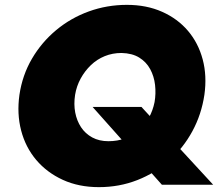

<svg xmlns="http://www.w3.org/2000/svg" viewBox="-20 -740 921 790"><path d="M289 -350Q295 -386 312 -417Q329 -448 354 -472Q379 -496 411 -509Q443 -522 480 -522Q524 -521 553 -503Q582 -485 598 -455.5Q614 -426 618 -390.5Q622 -355 616 -320Q609 -285 592.5 -255.5Q576 -226 551 -204Q526 -182 494.5 -170.5Q463 -159 426 -159Q388 -159 359.5 -174.5Q331 -190 313.5 -216.5Q296 -243 289.5 -277Q283 -311 289 -350ZM60 -350Q49 -272 67 -203Q85 -134 129 -82Q173 -30 238.5 0Q304 30 387 30Q471 30 545 1Q619 -28 676.5 -79.5Q734 -131 771.5 -200Q809 -269 821 -350Q832 -428 814 -495.5Q796 -563 753.5 -613Q711 -663 647 -691.5Q583 -720 502 -720Q420 -720 345.5 -693Q271 -666 211 -616Q151 -566 111.5 -498.5Q72 -431 60 -350ZM361 -300 646 20H857L562 -300Z"/></svg>

Font: Jost Black
Style: Italic
Weight: 900
Italic angle: -5°
Version: Version 3.710